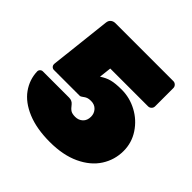

<svg xmlns="http://www.w3.org/2000/svg" viewBox="-179 -868 1048 1048"><g transform="rotate(45 345.0 -344.0)"><path d="M406 -245Q406 -270 389.5 -288Q373 -306 345 -306Q328 -306 318 -302Q308 -298 298 -290Q288 -282 281 -282H82Q73 -282 66.5 -288.5Q60 -295 60 -304Q60 -309 60 -309L100 -666Q102 -683 113 -691.5Q124 -700 139 -700H586Q597 -700 605 -692Q613 -684 613 -673V-532Q613 -521 605 -513Q597 -505 586 -505H294L286 -434Q314 -453 342.5 -460.5Q371 -468 420 -468Q482 -468 538 -438Q594 -408 629 -355Q664 -302 664 -238Q664 -170 627.5 -113Q591 -56 518.5 -22Q446 12 344 12Q242 12 170 -18Q98 -48 61.5 -99Q25 -150 23 -212Q23 -221 29.5 -227.5Q36 -234 45 -234H247Q270 -234 283 -218Q298 -198 310 -190.5Q322 -183 345 -183Q371 -183 388.5 -199.5Q406 -216 406 -245Z"/></g></svg>

Font: Rubik
Style: Regular
Weight: 900
Designer: Hubert & Fischer
Foundry: Hubert & Fischer
Version: Version 1.100